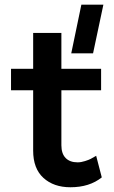

<svg xmlns="http://www.w3.org/2000/svg" viewBox="-20 -787 483 817"><path d="M241.2 -168.9Q241.2 -133.3 259.3 -114.7Q277.3 -96.2 310.1 -96.2Q325.2 -96.2 341.8 -101.6Q358.4 -106.9 365.7 -110.8Q373 -114.7 389.2 -124L413.1 -32.2Q360.8 9.8 279.8 9.8Q208.5 9.8 164.8 -30Q121.1 -69.8 121.1 -146V-402.8H26.9V-494.1H121.1V-647H241.2V-494.1H410.2V-402.8H241.2ZM283.2 -560.1 326.2 -767.1H419.9L376 -560.1Z"/></svg>

Font: Human Sans Medium
Style: Regular
Weight: 500
Designer: Tim Radville
Foundry: Continuum
Version: Version 1.000;FEAKit 1.0